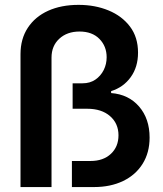

<svg xmlns="http://www.w3.org/2000/svg" viewBox="-20 -757 660 777"><path d="M63 0V-537.6Q63 -599.6 92.5 -644.5Q122.1 -689.5 174.8 -713.4Q227.5 -737.3 297.9 -737.3Q364.7 -737.3 419.2 -714.8Q473.6 -692.4 506.1 -649.4Q538.6 -606.4 538.6 -543.9Q538.6 -485.8 509 -444.8Q479.5 -403.8 429.7 -388.2V-380.4Q500.5 -375 543 -325.7Q585.4 -276.4 585.4 -200.2Q585.4 -139.2 557.1 -94Q528.8 -48.8 478 -24.4Q427.2 0 360.4 0H271V-105.5H346.2Q397.9 -105.5 428.7 -134.3Q459.5 -163.1 459.5 -209.5Q459.5 -257.3 425.3 -287.1Q391.1 -316.9 333 -316.9H273.9V-419.9H314.5Q344.2 -419.9 366 -434.8Q387.7 -449.7 399.7 -473.6Q411.6 -497.6 411.6 -525.4Q411.6 -569.8 382.3 -599.6Q353 -629.4 301.8 -629.4Q251.5 -629.4 220 -600.3Q188.5 -571.3 188.5 -523.9V0Z"/></svg>

Font: Inter 28pt SemiBold
Style: Regular
Weight: 600
Designer: Rasmus Andersson
Foundry: rsms
Version: Version 4.001;git-66647c0bb